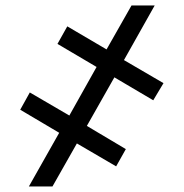

<svg xmlns="http://www.w3.org/2000/svg" viewBox="-20 -675 665 695"><path d="M394 -395 534.7 -312 571.8 -374 428.7 -457.5 540 -655.3H456.1L365.7 -496.1L223.6 -579.6L188 -516.1L329.6 -432.6L231 -256.8L87.9 -340.3L53.2 -277.8L194.3 -194.3L84.5 0H169.9L258.3 -155.8L400.4 -72.8L435.5 -135.3L294.4 -219.2Z"/></svg>

Font: Roboto Medium
Style: Regular
Weight: 500
Designer: Google
Version: Version 2.137; 2017